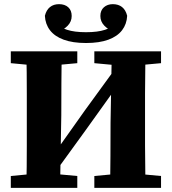

<svg xmlns="http://www.w3.org/2000/svg" viewBox="-20 -904 827 924"><path d="M106 0Q108 -51 108.5 -101.5Q109 -152 109 -204Q109 -256 109 -307V-350Q109 -402 109 -453Q109 -504 108.5 -555.5Q108 -607 106 -657H277Q276 -582 275.5 -505Q275 -428 275 -350L269 0ZM510 0Q511 -76 511.5 -153.5Q512 -231 512 -312L518 -657H680Q680 -608 679 -556.5Q678 -505 678 -453.5Q678 -402 678 -350V-307Q678 -256 678 -205Q678 -154 679 -103Q680 -52 680 0ZM32 0V-57L170 -70H210L352 -57V0ZM32 -600V-657H352V-600L210 -587H170ZM434 0V-57L574 -70H614L755 -57V0ZM434 -600V-657H755V-600L614 -587H574ZM236 -62 197 -142H225L388 -372L551 -596L582 -502H553L394 -280ZM394 -697Q330 -697 286.5 -713Q243 -729 220.5 -758.5Q198 -788 196 -828Q203 -856 220.5 -870Q238 -884 264 -884Q292 -884 308.5 -869Q325 -854 325 -827Q325 -800 305.5 -780Q286 -760 256 -750L238 -795Q268 -772 303 -760.5Q338 -749 394 -749Q450 -749 485 -760.5Q520 -772 550 -795L532 -750Q502 -760 482.5 -780Q463 -800 463 -827Q463 -854 480 -869Q497 -884 523 -884Q550 -884 567.5 -870Q585 -856 592 -828Q590 -788 567.5 -758.5Q545 -729 501.5 -713Q458 -697 394 -697Z"/></svg>

Font: Source Serif 4 18pt
Style: Bold
Weight: 700
Designer: Frank Grießhammer
Foundry: Adobe Systems Incorporated
Version: Version 4.004;hotconv 1.0.116;makeotfexe 2.5.65601